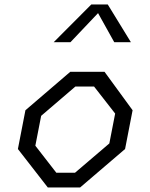

<svg xmlns="http://www.w3.org/2000/svg" viewBox="-20 -822 660 842"><path d="M189.5 0H331.5L528.5 -168.5L561.5 -338.5L438.5 -507H288L91.5 -338.5L58.5 -168.5ZM135 -183 160.5 -314 310.5 -442.5H392.5L485 -324L459.5 -193L309 -64.5H227ZM215.5 -637H289L410 -764.5L481 -637H554L452.5 -802.5H380.5Z"/></svg>

Font: Monaspace Krypton Light
Style: Italic
Weight: 300
Italic angle: -11°
Designer: Riley Cran & the Lettermatic Team
Foundry: Lettermatic
Version: Version 1.101 (Monaspace Krypton)